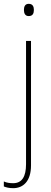

<svg xmlns="http://www.w3.org/2000/svg" viewBox="-52 -742 268 1003"><path d="M73 -690C73 -673 79 -658 98 -658C119 -658 125 -672 125 -690C125 -706 120 -722 98 -722C78 -722 73 -706 73 -690ZM17 241C68 241 110 206 110 122V-528H84V116C84 180 63 215 17 215C0 215 -17 213 -32 206V232C-20 237 -4 241 17 241Z"/></svg>

Font: Noto Sans Ethiopic SemiCondensed Thin
Style: Regular
Weight: 100
Width: 4
Designer: Monotype Design Team
Foundry: Monotype Imaging Inc.
Version: Version 2.102